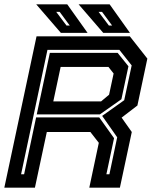

<svg xmlns="http://www.w3.org/2000/svg" viewBox="-32 -868 706 888"><path d="M-12 0 137 -700H568.5L649.5 -597L603.5 -380L530.5 -324L577.5 -257.5L522.5 0H381L425 -207.5L386 -257.5H184.5L129.5 0ZM65.5 -62H79.5L135 -325H427L495.5 -229L460 -62H474L510 -233L440.5 -332L542.5 -404.5L577 -565.5L520 -637.5H187.5ZM214.5 -399H435.5L472.5 -430L493.5 -528L469.5 -558.5H248.5ZM138 -339 198.5 -623.5H512L562 -561.5L529.5 -409L430 -339ZM569 -716H445.5L331.5 -848H475ZM486.5 -750 440 -813H424L471.5 -750ZM373 -716H249.5L135.5 -848H279ZM290.5 -750 244 -813H228L275.5 -750Z"/></svg>

Font: Tourney
Style: Bold Italic
Weight: 700
Italic angle: -12°
Version: Version 1.015